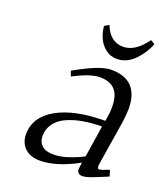

<svg xmlns="http://www.w3.org/2000/svg" viewBox="-121 -717 705 809"><g transform="rotate(20 232.0 -312.0)"><path d="M58.1 -78.1Q58.1 -156.2 137.5 -200.7Q216.8 -245.1 353 -245.1L356.9 -269Q359.9 -283.7 359.9 -309.1Q359.9 -361.3 337.4 -385.7Q314.9 -410.2 269 -410.2Q227.1 -410.2 152.8 -371.1L144 -394Q252.9 -456.1 303.2 -456.1Q428.2 -456.1 428.2 -325.2Q428.2 -304.7 422.9 -264.2L391.1 -64.9Q388.2 -43.9 397.9 -43.9Q407.2 -43.9 441.9 -58.1L450.2 -30.8Q397.5 -8.3 375.7 -0.7Q354 6.8 341.8 6.8Q316.9 6.8 316.9 -16.1Q316.9 -19.5 318.8 -33.2L320.8 -45.9Q224.1 6.8 150.9 6.8Q106.9 6.8 82.5 -16.8Q58.1 -40.5 58.1 -78.1ZM126 -94.2Q126 -70.3 142.1 -53.7Q158.2 -37.1 196.8 -37.1Q227.5 -37.1 263.9 -49.6Q300.3 -62 326.2 -76.2L348.1 -217.8Q302.2 -217.8 263.7 -210.9Q225.1 -204.1 193.6 -189.9Q162.1 -175.8 144 -151.4Q126 -127 126 -94.2ZM210.9 -619.1 231 -630.9Q257.3 -564 315.9 -564Q370.1 -564 418 -630.9L437 -619.1Q419.4 -574.7 385.5 -540.8Q351.6 -506.8 308.1 -506.8Q278.3 -506.8 256.3 -524.9Q234.4 -543 223.9 -567.1Q213.4 -591.3 210.9 -619.1Z"/></g></svg>

Font: Dehuti
Style: Italic
Weight: 400
Version: Version 1.2